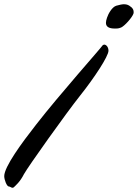

<svg xmlns="http://www.w3.org/2000/svg" viewBox="-88 -882 652 908"><path d="M291 -430C358 -514 425 -616 425 -642C425 -660 414 -671 405 -671C402 -671 398 -669 396 -666C388 -653 195 -437 83 -293C14 -205 -68 -93 -68 -49C-68 -32 -56 0 -46 0C-40 0 -35 6 -29 6C-27 6 -25 6 -22 3C-14 -5 7 -22 25 -58C44 -93 225 -347 291 -430ZM418 -798C415 -789 413 -781 413 -774C413 -755 428 -747 455 -747C456 -747 459 -747 460 -747C466 -747 472 -747 485 -752C502 -760 536 -798 543 -817C544 -820 544 -823 544 -826C544 -835 539 -845 529 -851C522 -857 513 -862 498 -862C490 -862 476 -859 462 -855C442 -849 424 -817 418 -798Z"/></svg>

Font: Oregano
Style: Italic
Weight: 400
Italic angle: -12°
Designer: Astigmatic (AOETI)
Foundry: Astigmatic (AOETI)
Version: Version 1.000